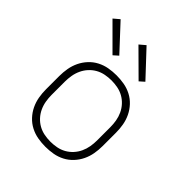

<svg xmlns="http://www.w3.org/2000/svg" viewBox="-210 -883 1020 1020"><g transform="rotate(45 300.0 -373.0)"><path d="M300 8Q271 8 242.5 3Q214 -2 188 -15.5Q162 -29 142 -50.5Q122 -72 109.5 -98Q97 -124 92 -152.5Q87 -181 87 -210V-310Q87 -339 92 -367.5Q97 -396 109.5 -422Q122 -448 142 -469.5Q162 -491 188 -504.5Q214 -518 242.5 -523Q271 -528 300 -528Q329 -528 357.5 -523Q386 -518 412 -504.5Q438 -491 458 -469.5Q478 -448 490.5 -422Q503 -396 508 -367.5Q513 -339 513 -310V-210Q513 -181 508 -152.5Q503 -124 490.5 -98Q478 -72 458 -50.5Q438 -29 412 -15.5Q386 -2 357.5 3Q329 8 300 8ZM300 -30Q323 -30 346.5 -34.5Q370 -39 390.5 -50.5Q411 -62 427 -79.5Q443 -97 453 -118.5Q463 -140 467 -163.5Q471 -187 471 -210V-310Q471 -333 467 -356.5Q463 -380 453 -401.5Q443 -423 427 -440.5Q411 -458 390.5 -469.5Q370 -481 346.5 -485.5Q323 -490 300 -490Q277 -490 253.5 -485.5Q230 -481 209.5 -469.5Q189 -458 173 -440.5Q157 -423 147 -401.5Q137 -380 133 -356.5Q129 -333 129 -310V-210Q129 -187 133 -163.5Q137 -140 147 -118.5Q157 -97 173 -79.5Q189 -62 209.5 -50.5Q230 -39 253.5 -34.5Q277 -30 300 -30ZM405 -588 266 -726 299 -754 432 -612ZM209 -588 71 -726 104 -754 236 -612Z"/></g></svg>

Font: Iosevka Extralight Extended
Style: Regular
Weight: 200
Width: 7
Monospace: yes
Designer: Belleve Invis
Foundry: Belleve Invis
Version: Version 32.5.0; ttfautohint (v1.8.4)